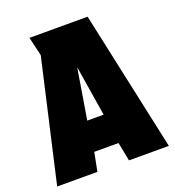

<svg xmlns="http://www.w3.org/2000/svg" viewBox="-132 -833 855 937"><g transform="rotate(-20 295.0 -364.0)"><path d="M233 -97 214 0H5L149 -630L126 -728H428L585 0H378L359 -97ZM253 -252H338L296 -514Z"/></g></svg>

Font: Protest Strike
Style: Regular
Weight: 400
Designer: Octavio Pardo
Foundry: Ashler Design
Version: Version 2.005; ttfautohint (v1.8.4.7-5d5b)